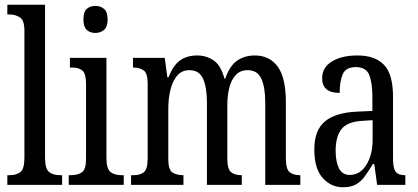

<svg xmlns="http://www.w3.org/2000/svg" viewBox="-20 -780 1762 810"><path d="M11 0V-41H21Q50 -41 66.5 -54.5Q83 -68 83 -115V-651Q83 -695 63.5 -707Q44 -719 21 -719H11V-760H170V-115Q170 -68 187 -54.5Q204 -41 233 -41H242V0Z M382 -641Q360 -641 346 -654Q332 -667 332 -698Q332 -730 346 -742.5Q360 -755 382 -755Q404 -755 419 -742.5Q434 -730 434 -698Q434 -667 419 -654Q404 -641 382 -641ZM270 0V-41H280Q309 -41 326 -53.5Q343 -66 343 -110V-425Q343 -469 328 -482Q313 -495 285 -495H275V-536H429V-115Q429 -68 446 -54.5Q463 -41 492 -41H502V0Z M533 0V-41H545Q571 -41 587 -53.5Q603 -66 603 -113V-426Q603 -471 586 -483Q569 -495 543 -495H541V-536H675L686 -454H691Q711 -505 740 -525.5Q769 -546 812 -546Q851 -546 881.5 -525Q912 -504 927 -448H930Q950 -504 981.5 -525Q1013 -546 1055 -546Q1117 -546 1151.5 -499Q1186 -452 1186 -349V-113Q1186 -66 1202 -53.5Q1218 -41 1245 -41H1247V0H1099V-347Q1099 -412 1082.5 -448Q1066 -484 1025 -484Q993 -484 974 -463Q955 -442 947 -408.5Q939 -375 939 -335V-113Q939 -66 955 -53.5Q971 -41 997 -41H1000V0H853V-347Q853 -412 836.5 -448Q820 -484 779 -484Q747 -484 727.5 -461Q708 -438 699 -401Q690 -364 690 -321V-108Q690 -63 708 -52Q726 -41 752 -41H754V0Z M1427 10Q1377 10 1341.5 -29Q1306 -68 1306 -150Q1306 -230 1350.5 -267.5Q1395 -305 1486 -309L1551 -312V-373Q1551 -429 1538 -463Q1525 -497 1481 -497Q1439 -497 1426 -467Q1413 -437 1413 -388Q1339 -388 1339 -450Q1339 -495 1380 -520.5Q1421 -546 1488 -546Q1562 -546 1600 -506.5Q1638 -467 1638 -372V-113Q1638 -71 1649 -56Q1660 -41 1687 -41H1690V0H1571L1559 -88H1553Q1536 -60 1520 -37.5Q1504 -15 1482.5 -2.5Q1461 10 1427 10ZM1455 -42Q1499 -42 1525.5 -84.5Q1552 -127 1552 -191V-273L1506 -270Q1444 -266 1420 -234.5Q1396 -203 1396 -144Q1396 -98 1410 -70Q1424 -42 1455 -42Z"/></svg>

Font: Noto Serif Myanmar ExtraCondensed
Style: Regular
Weight: 400
Width: 2
Designer: Ben Mitchell and the Monotype Design Team
Foundry: Monotype Imaging Inc.
Version: Version 2.106; ttfautohint (v1.8.4.7-5d5b)